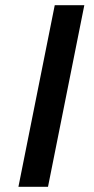

<svg xmlns="http://www.w3.org/2000/svg" viewBox="-20 -720 362 740"><path d="M51 0 191 -700H305L165 0Z"/></svg>

Font: Argentum Sans
Style: Italic
Weight: 400
Italic angle: -11.3099°
Designer: Julieta Ulanovsky, Owen Earl, Rasmus Andersson, Cristiano Sobral
Foundry: The Argentum Sans Project Authors
Version: Version 3.131; ttfautohint (v1.8.4.7-5d5b-dirty)